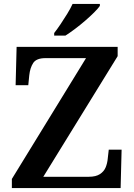

<svg xmlns="http://www.w3.org/2000/svg" viewBox="-20 -951 678 971"><path d="M40 0V-46L415 -657H210Q164 -657 148 -632.5Q132 -608 128 -570L123 -520H59L64 -714H575V-667L199 -57H429Q465 -57 485.5 -70.5Q506 -84 514.5 -105Q523 -126 525 -150L530 -194H595L590 0ZM254 -784Q269 -803 286.5 -829Q304 -855 320.5 -882Q337 -909 347 -931H485V-921Q476 -908 456 -888Q436 -868 410.5 -846Q385 -824 359 -804.5Q333 -785 311 -771H254Z"/></svg>

Font: Noto Serif Gujarati SemiBold
Style: Regular
Weight: 600
Version: Version 2.102